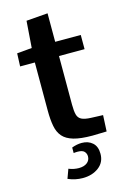

<svg xmlns="http://www.w3.org/2000/svg" viewBox="-133 -748 681 1020"><g transform="rotate(-15 207.5 -238.0)"><path d="M298.8 4.4Q234.9 4.4 196 -6.8Q157.2 -18.1 137.2 -41Q117.2 -64 110.4 -99.9Q103.5 -135.7 103.5 -185.5V-450.2H22.5L25.4 -521.5L107.4 -528.8L118.2 -675.8L236.3 -685.1V-528.3H377V-450.2H236.3V-182.1Q236.3 -147 241.7 -127.2Q247.1 -107.4 264.2 -98.9Q281.2 -90.3 315.4 -88.9Q332 -88.4 348.4 -87.6Q364.7 -86.9 381.3 -86.4L377 2.4Q357.4 2.9 337.9 3.4Q318.4 3.9 298.8 4.4ZM191.4 209Q150.4 209 110.8 191.9L129.4 141.1Q144 147 158.2 149.7Q172.4 152.3 184.6 152.3Q213.4 152.3 230.2 139.2Q247.1 126 247.1 104.5Q247.1 88.9 236.8 77.6Q226.6 66.4 199.7 66.4Q194.8 66.4 189.7 66.7Q184.6 66.9 178.2 67.9V37.6Q206.1 26.9 232.9 26.9Q268.6 26.9 291.7 47.4Q314.9 67.9 314.9 108.4Q314.9 155.3 279.3 182.1Q243.7 209 191.4 209Z"/></g></svg>

Font: Comme SemiBold
Style: Regular
Weight: 600
Version: Version 1.000;gftools[0.9.27]